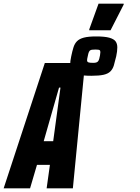

<svg xmlns="http://www.w3.org/2000/svg" viewBox="-66 -1034 769 1054"><path d="M-46 0 180 -688H401L334 0H190L208 -129H137L99 0ZM174 -259H226L266 -553H258ZM436 -618Q389 -618 363.5 -624.5Q338 -631 328.5 -644Q319 -657 319 -676Q319 -687 320.5 -699.5Q322 -712 325 -725Q331 -754 337.5 -774.5Q344 -795 357 -808Q370 -821 394.5 -827.5Q419 -834 462 -834Q509 -834 534 -827Q559 -820 568.5 -807Q578 -794 578 -774Q578 -763 576.5 -751Q575 -739 572 -725Q565 -695 559 -675Q553 -655 540 -642Q527 -629 502.5 -623.5Q478 -618 436 -618ZM445 -689Q454 -689 460.5 -690.5Q467 -692 471.5 -696.5Q476 -701 479 -712Q481 -718 483 -730Q485 -742 485 -748Q485 -756 480.5 -759Q476 -762 457 -762Q446 -762 438.5 -761Q431 -760 426.5 -755.5Q422 -751 419 -740Q418 -734 415 -722Q412 -710 412 -703Q412 -695 418.5 -692Q425 -689 445 -689ZM424 -868V-873L475 -1014H613V-1009L541 -868Z"/></svg>

Font: Saira ExtraCondensed Black
Style: Italic
Weight: 900
Width: 2
Italic angle: -12°
Designer: Hector Gatti with collaboration of the Omnibus-Type team
Foundry: Omnibus-Type
Version: Version 1.101